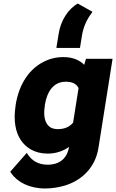

<svg xmlns="http://www.w3.org/2000/svg" viewBox="-20 -862 659 1090"><path d="M68 -258C56 -180 67 -113 98 -67C126 -25 175 10 251 10C299 10 339 -5 372 -28C361 38 318 73 250 73C196 73 162 49 140 18L132 6L38 113L43 120C78 172 147 208 236 208C274 208 312 202 346 192C441 164 521 92 539 -23L619 -528H468L458 -494C433 -520 394 -538 339 -538C304 -538 270 -531 240 -517C147 -476 88 -385 69 -267ZM234 -258 235 -268C247 -341 283 -398 353 -398C393 -398 414 -385 426 -362L395 -166C377 -144 350 -129 309 -129C292 -129 279 -132 268 -138C236 -157 225 -200 234 -258ZM300 -590H434L446 -664C454 -712 475 -754 497 -783L505 -795L421 -842C367 -810 325 -747 313 -670Z"/></svg>

Font: Asimov Pro
Style: UltObl
Weight: 900
Designer: Google
Version: Version 2.000980; 2014